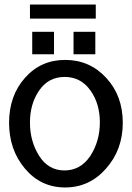

<svg xmlns="http://www.w3.org/2000/svg" viewBox="-20 -806 580 846"><path d="M304 -666V-567H400V-666ZM122 -666V-567H218V-666ZM402 -786H112V-724H402ZM448 -463Q375 -542 267 -542Q160 -542 90 -463Q20 -384 20 -265Q20 -146 90 -63Q160 20 267 20Q374 20 447 -63Q521 -146 521 -265Q521 -384 448 -463ZM153 -408Q194 -467 265 -467Q336 -467 378 -408Q420 -350 420 -267Q420 -184 378 -119Q335 -55 264 -55Q193 -55 152 -120Q112 -184 112 -266Q112 -349 153 -408Z"/></svg>

Font: Sawarabi Gothic
Style: Regular
Weight: 400
Designer: mshio (mshio@users.sourceforge.jp)
Version: Version 20141215